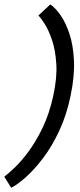

<svg xmlns="http://www.w3.org/2000/svg" viewBox="-60 -770 366 878"><path d="M183.5 -332Q201.5 -414 197.5 -477.5Q193.5 -541 178 -586.5Q162.5 -632 144.5 -660.5Q126.5 -689 115.5 -699L169.8 -749.7Q191.8 -735.7 215.8 -702.1Q239.8 -668.5 257.4 -615.9Q275 -563.3 278.2 -492.4Q281.5 -421.5 262.8 -332Q244.2 -242.5 210.4 -170.7Q176.7 -98.8 136.4 -46.2Q96.2 6.5 57.7 40.6Q19.2 74.7 -8.8 88.7L-40.5 38Q-25.5 27 4.5 -1Q34.5 -29 69 -75Q103.5 -121 134.5 -185Q165.5 -249 183.5 -332Z"/></svg>

Font: Epunda Slab Light
Style: Italic
Weight: 300
Italic angle: -12°
Designer: Simon Atzbach
Foundry: typofactur
Version: Version 1.102